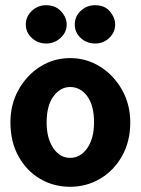

<svg xmlns="http://www.w3.org/2000/svg" viewBox="-20 -705 540 737"><path d="M249 12Q186 12 134 -18.5Q82 -49 51 -105Q20 -161 20 -235Q20 -304 51 -360Q82 -416 134 -449Q186 -482 249 -482Q312 -482 364.5 -449Q417 -416 448.5 -360Q480 -304 480 -235Q480 -162 448.5 -106Q417 -50 364.5 -19Q312 12 249 12ZM249 -99Q289 -99 315 -136.5Q341 -174 341 -235Q341 -300 315 -335.5Q289 -371 249 -371Q212 -371 185.5 -335.5Q159 -300 159 -235Q159 -174 184.5 -136.5Q210 -99 249 -99ZM157 -538Q125 -538 102 -559.5Q79 -581 79 -611Q79 -641 102 -663Q125 -685 157 -685Q193 -685 214.5 -661.5Q236 -638 236 -611Q236 -581 212.5 -559.5Q189 -538 157 -538ZM345 -538Q313 -538 290 -559Q267 -580 267 -611Q267 -642 290 -663.5Q313 -685 345 -685Q382 -685 402 -661Q422 -637 422 -611Q422 -581 399.5 -559.5Q377 -538 345 -538Z"/></svg>

Font: Inconsolata Black
Style: Regular
Weight: 900
Monospace: yes
Designer: Raph Levien, Cyreal, Brenton Simpson
Foundry: Raph Levien, Cyreal, Google
Version: Version 3.001; ttfautohint (v1.8.2.53-6de2)